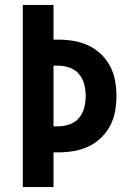

<svg xmlns="http://www.w3.org/2000/svg" viewBox="-20 -755 540 775"><path d="M72 0V-735H196V-595H215Q246 -595 276.5 -590Q307 -585 335.5 -572Q364 -559 387 -537Q410 -515 424.5 -487.5Q439 -460 444.5 -429.5Q450 -399 450 -368Q450 -336 444.5 -305.5Q439 -275 424.5 -247.5Q410 -220 387 -198Q364 -176 335.5 -163Q307 -150 276.5 -145Q246 -140 215 -140H196V0ZM196 -245H215Q238 -245 261 -253Q284 -261 299 -279Q314 -297 320 -320.5Q326 -344 326 -368Q326 -391 320 -414.5Q314 -438 299 -456Q284 -474 261 -482Q238 -490 215 -490H196Z"/></svg>

Font: Iosevka Curly Extrabold
Style: Regular
Weight: 800
Monospace: yes
Designer: Belleve Invis
Foundry: Belleve Invis
Version: Version 22.1.2; ttfautohint (v1.8.4)